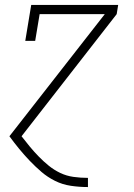

<svg xmlns="http://www.w3.org/2000/svg" viewBox="-20 -550 540 775"><path d="M334 205Q300 205 266 200Q232 195 202 180Q172 165 147.5 144Q123 123 100.5 99.5Q78 76 57.5 51Q37 26 18 0L403 -493H140L122 -385H82L106 -530H457L451 -493L67 0Q83 21 100.5 42Q118 63 137 82.5Q156 102 177 119Q198 136 223 148Q248 160 276.5 164Q305 168 334 168H335V205Z"/></svg>

Font: Iosevka Slab XLtObl
Style: Regular
Weight: 200
Italic angle: -9°
Monospace: yes
Designer: Belleve Invis
Foundry: Belleve Invis
Version: Version 11.1.1; ttfautohint (v1.8.3)